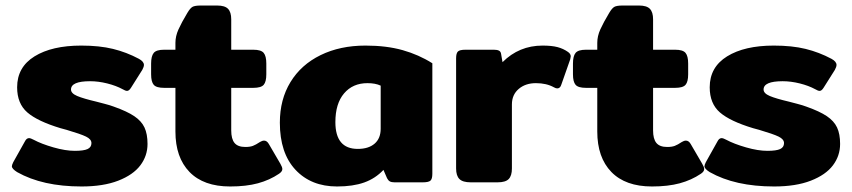

<svg xmlns="http://www.w3.org/2000/svg" viewBox="-20 -660 3084 695"><path d="M42 -37Q23 -49 23 -58Q23 -63 28 -73L70 -148Q76 -160 85 -160Q91 -160 102 -154Q130 -139 173.5 -126.5Q217 -114 251 -114Q283 -114 297 -120.5Q311 -127 311 -142Q311 -156 291.5 -165.5Q272 -175 221 -190L199 -196Q116 -221 79 -253Q42 -285 42 -344Q42 -417 105 -456Q168 -495 274 -495Q340 -495 389 -483Q438 -471 483 -447Q501 -437 501 -425Q501 -418 495 -407L454 -342Q447 -331 440 -331Q434 -331 424 -337Q400 -350 368 -358Q336 -366 306 -366Q237 -366 237 -336Q237 -322 259.5 -312.5Q282 -303 329 -292Q340 -289 359.5 -284Q379 -279 392 -274Q440 -257 466 -239.5Q492 -222 503 -198.5Q514 -175 514 -139Q514 -96 488 -61.5Q462 -27 408 -6Q354 15 275 15Q134 15 42 -37Z M615 -184V-342H574Q546 -342 536.5 -353Q527 -364 527 -391V-430Q527 -457 536.5 -468.5Q546 -480 574 -480H615V-505Q615 -529 626 -553.5Q637 -578 658 -613Q668 -630 676.5 -635Q685 -640 707 -640H766Q794 -640 805.5 -628Q817 -616 817 -590V-480H897Q925 -480 934.5 -468.5Q944 -457 944 -430V-391Q944 -364 934.5 -353Q925 -342 897 -342H817V-188Q817 -157 829 -142.5Q841 -128 868 -128Q885 -128 895.5 -132Q906 -136 921 -146Q929 -151 936 -151Q946 -151 953 -139L995 -67Q1002 -55 1002 -48Q1002 -39 990 -31Q956 -8 913.5 3.5Q871 15 813 15Q717 15 666 -37.5Q615 -90 615 -184Z M993 -216Q993 -300 1031.5 -363Q1070 -426 1140.5 -460.5Q1211 -495 1303 -495Q1379 -495 1437.5 -478.5Q1496 -462 1545 -431V-31Q1545 -12 1538 -6Q1531 0 1510 0H1408Q1397 0 1391 -3.5Q1385 -7 1381 -15L1368 -45Q1339 -14 1298.5 0.5Q1258 15 1200 15Q1106 15 1049.5 -45.5Q993 -106 993 -216ZM1358 -194V-350Q1339 -359 1310 -359Q1257 -359 1225.5 -322Q1194 -285 1194 -218Q1194 -121 1275 -121Q1314 -121 1336 -140Q1358 -159 1358 -194Z M1631 -50V-449Q1631 -467 1637.5 -473.5Q1644 -480 1665 -480H1768Q1780 -480 1786.5 -476.5Q1793 -473 1794 -464L1799 -435Q1859 -495 1944 -495Q1977 -495 1998 -489.5Q2019 -484 2036 -472Q2046 -465 2046 -456Q2046 -453 2044 -445L2012 -354Q2008 -340 1997 -340Q1992 -340 1985 -344Q1958 -359 1920 -359Q1882 -359 1857.5 -338Q1833 -317 1833 -282V-50Q1833 -24 1821.5 -12Q1810 0 1781 0H1684Q1655 0 1643 -12Q1631 -24 1631 -50Z M2142 -184V-342H2101Q2073 -342 2063.5 -353Q2054 -364 2054 -391V-430Q2054 -457 2063.5 -468.5Q2073 -480 2101 -480H2142V-505Q2142 -529 2153 -553.5Q2164 -578 2185 -613Q2195 -630 2203.5 -635Q2212 -640 2234 -640H2293Q2321 -640 2332.5 -628Q2344 -616 2344 -590V-480H2424Q2452 -480 2461.5 -468.5Q2471 -457 2471 -430V-391Q2471 -364 2461.5 -353Q2452 -342 2424 -342H2344V-188Q2344 -157 2356 -142.5Q2368 -128 2395 -128Q2412 -128 2422.5 -132Q2433 -136 2448 -146Q2456 -151 2463 -151Q2473 -151 2480 -139L2522 -67Q2529 -55 2529 -48Q2529 -39 2517 -31Q2483 -8 2440.5 3.5Q2398 15 2340 15Q2244 15 2193 -37.5Q2142 -90 2142 -184Z M2549 -37Q2530 -49 2530 -58Q2530 -63 2535 -73L2577 -148Q2583 -160 2592 -160Q2598 -160 2609 -154Q2637 -139 2680.5 -126.5Q2724 -114 2758 -114Q2790 -114 2804 -120.5Q2818 -127 2818 -142Q2818 -156 2798.5 -165.5Q2779 -175 2728 -190L2706 -196Q2623 -221 2586 -253Q2549 -285 2549 -344Q2549 -417 2612 -456Q2675 -495 2781 -495Q2847 -495 2896 -483Q2945 -471 2990 -447Q3008 -437 3008 -425Q3008 -418 3002 -407L2961 -342Q2954 -331 2947 -331Q2941 -331 2931 -337Q2907 -350 2875 -358Q2843 -366 2813 -366Q2744 -366 2744 -336Q2744 -322 2766.5 -312.5Q2789 -303 2836 -292Q2847 -289 2866.5 -284Q2886 -279 2899 -274Q2947 -257 2973 -239.5Q2999 -222 3010 -198.5Q3021 -175 3021 -139Q3021 -96 2995 -61.5Q2969 -27 2915 -6Q2861 15 2782 15Q2641 15 2549 -37Z"/></svg>

Font: Mitr SemiBold
Style: Regular
Weight: 600
Designer: Thanarat Vachiruckul
Foundry: Cadson Demak
Version: Version 1.002